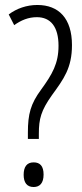

<svg xmlns="http://www.w3.org/2000/svg" viewBox="-20 -744 331 771"><path d="M92 -212V-186H136V-207C136 -267 145 -300 188 -361C236 -427 269 -471 269 -563C269 -670 216 -724 130 -724C87 -724 47 -710 15 -686L37 -643C65 -663 94 -675 128 -675C183 -675 215 -637 215 -560C215 -489 190 -446 145 -384C103 -327 92 -286 92 -212ZM75 -42C75 -11 88 7 115 7C140 7 155 -9 155 -43C155 -77 141 -92 115 -92C87 -92 75 -73 75 -42Z"/></svg>

Font: Noto Sans Lao ExtraCondensed Light
Style: Regular
Weight: 300
Width: 2
Designer: Monotype Design Team
Foundry: Monotype Imaging Inc.
Version: Version 2.003